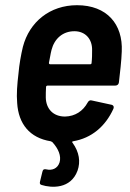

<svg xmlns="http://www.w3.org/2000/svg" viewBox="-20 -539 501 738"><path d="M230 -91C184 -91 157 -121 156 -164C156 -176 156 -190 157 -205C157 -208 160 -210 163 -210H423C430 -210 436 -214 437 -222C441 -257 447 -306 448 -341C453 -446 391 -519 276 -519C172 -519 93 -455 68 -359C61 -330 54 -292 51 -256C46 -214 43 -177 46 -143C51 -63 94 -9 175 4C177 5 179 6 181 7C205 33 216 61 209 85C201 110 179 117 158 112C150 110 145 112 143 121L134 158C132 166 133 170 140 172C178 184 252 188 278 117C290 83 285 46 259 10C256 7 257 5 261 4C332 -8 385 -53 416 -121C419 -129 416 -134 410 -136L332 -153C326 -155 320 -151 317 -145C299 -112 269 -92 230 -91ZM266 -419C308 -419 335 -389 334 -346C334 -331 334 -314 332 -297C332 -294 330 -292 327 -292H173C170 -292 168 -294 168 -297C172 -315 174 -332 178 -347C189 -390 221 -419 266 -419Z"/></svg>

Font: Barlow Semi Condensed SemiBold
Style: Italic
Weight: 600
Width: 4
Italic angle: -7°
Designer: Jeremy Tribby
Foundry: Tribby Type
Version: Version 1.422;hotconv 1.0.109;makeotfexe 2.5.65596